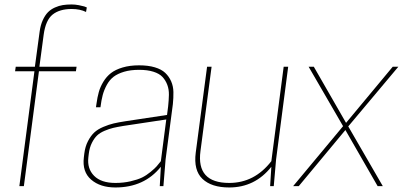

<svg xmlns="http://www.w3.org/2000/svg" viewBox="-20 -826 1789 852"><path d="M173.8 -671.9 154.8 -529.8H319.8L316.9 -509.8H152.8L85.9 0H65.9L132.8 -509.8H46.9L49.8 -529.8H134.8L155.8 -685.1Q159.7 -714.4 169.7 -736.3Q179.7 -758.3 192.6 -771.5Q205.6 -784.7 223.6 -792.7Q241.7 -800.8 259 -803.5Q276.4 -806.2 297.9 -806.2Q313.5 -806.2 329.8 -803Q346.2 -799.8 354 -797.4Q361.8 -794.9 365.2 -793L361.8 -772.9Q335.4 -786.1 297.9 -786.1Q244.6 -786.1 213.6 -761.5Q182.6 -736.8 173.8 -671.9Z M352.1 -127.9 354 -144Q357.9 -175.8 370.4 -199.7Q382.8 -223.6 398.2 -238Q413.6 -252.4 438.5 -262.9Q463.4 -273.4 484.4 -278.3Q505.4 -283.2 537.1 -288.1L721.2 -315.9L726.1 -354Q729 -380.9 729.5 -405Q730 -429.2 722.4 -449.5Q714.8 -469.7 700.9 -484.6Q687 -499.5 660.6 -507.8Q634.3 -516.1 597.2 -516.1Q559.1 -516.1 530.5 -507.6Q502 -499 484.1 -485.4Q466.3 -471.7 454.1 -449.5Q441.9 -427.2 435.8 -404.3Q429.7 -381.3 425.8 -350.1H405.8L408.2 -366.2Q412.1 -395 418.5 -417.7Q424.8 -440.4 438.7 -463.4Q452.6 -486.3 472.4 -501.7Q492.2 -517.1 524.2 -526.6Q556.2 -536.1 597.2 -536.1Q637.7 -536.1 667 -527.3Q696.3 -518.6 713.1 -502.7Q730 -486.8 739.5 -465.1Q749 -443.4 749.5 -417.7Q750 -392.1 747.1 -363.8L714.8 -118.2L705.1 0H689L693.8 -85.9Q620.1 5.9 492.2 5.9Q424.8 5.9 384.5 -28.8Q344.2 -63.5 352.1 -127.9ZM492.2 -14.2Q527.8 -14.2 559.3 -21.5Q590.8 -28.8 610.4 -38.3Q629.9 -47.9 648.7 -63.5Q667.5 -79.1 675.3 -88.1Q683.1 -97.2 693.8 -110.8L717.8 -295.9L526.9 -267.1Q500 -262.7 482.4 -258.5Q464.8 -254.4 444.1 -245.6Q423.3 -236.8 410.6 -224.6Q397.9 -212.4 387.7 -191.9Q377.4 -171.4 374 -144L372.1 -127.9Q366.2 -77.6 397.5 -45.9Q428.7 -14.2 492.2 -14.2Z M898.9 -529.8H918.9L869.6 -155.8Q850.6 -14.2 997.1 -14.2Q1109.4 -14.2 1184.1 -110.8L1238.8 -529.8H1258.8L1205.1 -118.2L1194.8 0H1178.7L1184.1 -85.9Q1111.3 5.9 997.1 5.9Q918.5 5.9 878.4 -32.2Q838.4 -70.3 848.6 -148.9Z M1349.6 -529.8H1372.6L1515.6 -280.8L1722.7 -529.8H1747.6L1525.4 -265.1L1678.7 0H1655.8L1512.7 -249L1305.7 0H1280.8L1502.4 -266.1Z"/></svg>

Font: Cooper Hewitt
Style: Thin Italic
Weight: 702
Designer: Village Type and Design LLC
Foundry: Cooper Hewitt Smithsonian Design Museum
Version: 1.000